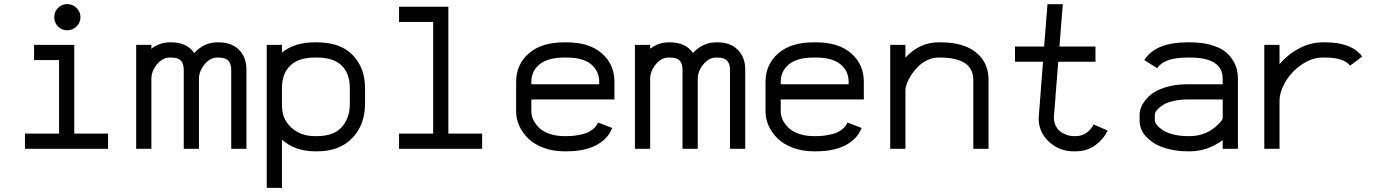

<svg xmlns="http://www.w3.org/2000/svg" viewBox="-20 -716 6641 924"><path d="M144 -500H337.4V-73.2H500V0H100.1V-73.2H264.2V-426.8H144ZM303.7 -696.3Q329.6 -696.3 348.4 -677.7Q367.2 -659.2 367.2 -633.3Q367.2 -607.4 348.4 -588.9Q329.6 -570.3 303.7 -570.3Q277.3 -570.3 259.3 -588.6Q241.2 -606.9 241.2 -633.3Q241.2 -659.7 259.3 -678Q277.3 -696.3 303.7 -696.3Z M1092.8 -380.4Q1092.8 -407.7 1079.3 -423.3Q1065.9 -439 1032.7 -439H1025.4Q991.2 -439 964.4 -406.2Q937.5 -373.5 937.5 -336.4V0H864.3V-380.4Q864.3 -409.2 850.6 -424.1Q836.9 -439 804.2 -439H796.4Q762.2 -439 735.4 -406.2Q708.5 -373.5 708.5 -336.4V0H635.3V-500H708.5V-481.4Q749.5 -512.2 796.4 -512.2H804.2Q879.4 -512.2 914.6 -460.9Q962.4 -512.2 1025.4 -512.2H1032.7Q1094.2 -512.2 1130.1 -476.6Q1166 -440.9 1166 -380.4V0H1092.8Z M1336.9 -208.5Q1336.9 -142.6 1382.1 -101.8Q1427.2 -61 1494.6 -61H1506.8Q1585.9 -61 1624.8 -104.5Q1663.6 -147.9 1663.6 -218.3V-291.5Q1663.6 -362.8 1623.8 -400.9Q1584 -439 1506.8 -439H1494.6Q1417.5 -439 1377.2 -400.6Q1336.9 -362.3 1336.9 -291.5ZM1336.9 188H1263.7V-500H1336.9V-462.9Q1397 -512.2 1494.6 -512.2H1506.8Q1618.2 -512.2 1677.5 -450.7Q1736.8 -389.2 1736.8 -291.5V-218.3Q1736.8 -115.7 1675.5 -51.8Q1614.3 12.2 1506.8 12.2H1494.6Q1401.4 12.2 1336.9 -43.9Z M1900.4 -683.6H2137.7V-73.2H2300.3V0H1900.4V-73.2H2064.5V-610.4H1900.4Z M2537.1 -237.3V-179.2Q2537.1 -159.2 2546.6 -139.2Q2556.2 -119.1 2574.2 -101.3Q2592.3 -83.5 2623.8 -72.3Q2655.3 -61 2694.8 -61H2707Q2718.3 -61 2729 -61.5Q2739.7 -62 2761.7 -65.7Q2783.7 -69.3 2800.5 -75.4Q2817.4 -81.5 2834.2 -95Q2851.1 -108.4 2857.9 -126.5L2926.3 -100.1Q2905.8 -47.4 2849.9 -17.6Q2793.9 12.2 2707 12.2H2694.8Q2641.6 12.2 2596.9 -4.4Q2552.2 -21 2523.7 -48.1Q2495.1 -75.2 2479.5 -109.1Q2463.9 -143.1 2463.9 -179.2V-321.8Q2463.9 -405.8 2524.9 -459Q2585.9 -512.2 2694.8 -512.2H2707Q2815.9 -512.2 2876.5 -459Q2937 -405.8 2937 -321.8V-237.3ZM2863.8 -310.5V-321.8Q2863.8 -374.5 2824.5 -406.7Q2785.2 -439 2707 -439H2694.8Q2616.7 -439 2576.9 -406.7Q2537.1 -374.5 2537.1 -321.8V-310.5Z M3493.2 -380.4Q3493.2 -407.7 3479.7 -423.3Q3466.3 -439 3433.1 -439H3425.8Q3391.6 -439 3364.7 -406.2Q3337.9 -373.5 3337.9 -336.4V0H3264.6V-380.4Q3264.6 -409.2 3251 -424.1Q3237.3 -439 3204.6 -439H3196.8Q3162.6 -439 3135.7 -406.2Q3108.9 -373.5 3108.9 -336.4V0H3035.6V-500H3108.9V-481.4Q3149.9 -512.2 3196.8 -512.2H3204.6Q3279.8 -512.2 3314.9 -460.9Q3362.8 -512.2 3425.8 -512.2H3433.1Q3494.6 -512.2 3530.5 -476.6Q3566.4 -440.9 3566.4 -380.4V0H3493.2Z M3737.3 -237.3V-179.2Q3737.3 -159.2 3746.8 -139.2Q3756.3 -119.1 3774.4 -101.3Q3792.5 -83.5 3824 -72.3Q3855.5 -61 3895 -61H3907.2Q3918.5 -61 3929.2 -61.5Q3939.9 -62 3961.9 -65.7Q3983.9 -69.3 4000.7 -75.4Q4017.6 -81.5 4034.4 -95Q4051.3 -108.4 4058.1 -126.5L4126.5 -100.1Q4106 -47.4 4050 -17.6Q3994.1 12.2 3907.2 12.2H3895Q3841.8 12.2 3797.1 -4.4Q3752.4 -21 3723.9 -48.1Q3695.3 -75.2 3679.7 -109.1Q3664.1 -143.1 3664.1 -179.2V-321.8Q3664.1 -405.8 3725.1 -459Q3786.1 -512.2 3895 -512.2H3907.2Q4016.1 -512.2 4076.7 -459Q4137.2 -405.8 4137.2 -321.8V-237.3ZM4064 -310.5V-321.8Q4064 -374.5 4024.7 -406.7Q3985.4 -439 3907.2 -439H3895Q3816.9 -439 3777.1 -406.7Q3737.3 -374.5 3737.3 -321.8V-310.5Z M4664.1 -331.5Q4664.1 -356.4 4655 -375.7Q4646 -395 4631.1 -406.7Q4616.2 -418.5 4595.5 -425.8Q4574.7 -433.1 4553.2 -436Q4531.7 -439 4507.3 -439H4495.1Q4469.2 -439 4444.1 -427.2Q4418.9 -415.5 4400.1 -397.2Q4381.3 -378.9 4366.9 -357.4Q4352.5 -335.9 4345 -315.9Q4337.4 -295.9 4337.4 -281.7V0H4264.2V-500H4337.4V-439Q4406.2 -512.2 4495.1 -512.2H4507.3Q4617.2 -512.2 4677.2 -463.6Q4737.3 -415 4737.3 -331.5V0H4664.1Z M5051.8 -152.8Q5051.8 -128.4 5061.3 -109.6Q5070.8 -90.8 5085.7 -80.8Q5100.6 -70.8 5115.7 -65.9Q5130.9 -61 5145.5 -61H5157.7Q5188 -61 5210.2 -77.9Q5232.4 -94.7 5242.7 -117.2L5310.1 -87.9Q5293 -48.8 5252.7 -18.3Q5212.4 12.2 5157.7 12.2H5145.5Q5078.1 12.2 5028.3 -33.9Q4978.5 -80.1 4978.5 -146L4999.5 -418.9H4864.7V-492.2H5004.9L5021 -695.8H5094.7L5078.6 -492.2H5252V-418.9H5072.8Z M5707.5 -61Q5735.4 -61 5761.5 -68.8Q5787.6 -76.7 5805.7 -88.1Q5823.7 -99.6 5837.4 -112.1Q5851.1 -124.5 5857.7 -134.3Q5864.3 -144 5864.3 -147.9V-237.3H5695.3Q5660.2 -237.3 5631.6 -231.2Q5603 -225.1 5586.2 -216.1Q5569.3 -207 5557.9 -196.5Q5546.4 -186 5542 -178Q5537.6 -169.9 5537.6 -164.6V-136.2Q5537.6 -127 5547.4 -114.7Q5557.1 -102.5 5575.4 -90.1Q5593.8 -77.6 5625.5 -69.3Q5657.2 -61 5695.3 -61ZM5464.4 -164.6Q5464.4 -188 5477.5 -212.4Q5490.7 -236.8 5516.8 -259.3Q5543 -281.7 5589.6 -296.1Q5636.2 -310.5 5695.3 -310.5H5864.3V-336.4Q5864.3 -439 5707.5 -439H5695.3Q5581.1 -439 5549.3 -387.7L5486.8 -426.8Q5540.5 -512.2 5695.3 -512.2H5707.5Q5762.7 -512.2 5804.9 -500.5Q5847.2 -488.8 5871.6 -470.9Q5896 -453.1 5911.6 -428.5Q5927.2 -403.8 5932.4 -381.8Q5937.5 -359.9 5937.5 -336.4V0H5864.3V-41.5Q5790 12.2 5707.5 12.2H5695.3Q5636.2 12.2 5584.7 -4.2Q5533.2 -20.5 5498.8 -55.2Q5464.4 -89.8 5464.4 -136.2Z M6357.9 -439H6345.7Q6293.5 -439 6244.1 -405Q6194.8 -371.1 6166.3 -322.5Q6137.7 -273.9 6137.7 -229.5V0H6064.5V-500H6137.7V-407.2Q6178.7 -455.1 6233.2 -483.6Q6287.6 -512.2 6345.7 -512.2H6357.9Q6485.4 -512.2 6535.6 -443.8L6477.1 -399.9Q6447.8 -439 6357.9 -439Z"/></svg>

Font: Anka/Coder
Style: Regular
Weight: 400
Monospace: yes
Version: Version 001.100